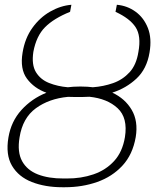

<svg xmlns="http://www.w3.org/2000/svg" viewBox="-20 -780 655 810"><path d="M312.5 -414.8H325.3Q349.4 -414.8 371.8 -411.9Q416.2 -415.1 456.9 -429.3Q497.5 -443.5 526.5 -475Q555.4 -506.4 563.9 -561.1Q576.3 -628.2 552 -665.3Q527.7 -702.4 467.3 -730.1L473 -759.9Q516.7 -756 551.7 -730.8Q586.6 -705.6 603.9 -661.9Q621.1 -618.3 610.8 -558.2Q599.4 -489.3 555.8 -448.5Q512.1 -407.7 453.8 -389.2Q507.8 -364 535.7 -316.4Q563.6 -268.8 552.6 -201.7Q539.8 -127.8 496.4 -81.1Q453.1 -34.4 390.1 -12.3Q327.1 9.9 254.3 9.9H242.9Q170.5 9.9 114.3 -12.1Q58.2 -34.1 30.7 -80.6Q3.2 -127.1 15.6 -200.3Q27 -268.1 70.5 -316.1Q114 -364 175.8 -388.8Q123.6 -407.7 93.6 -448.3Q63.6 -489 75.3 -558.2Q85.2 -619 116.7 -662.6Q148.1 -706.3 191.8 -731.2Q235.4 -756 281.2 -759.9L275.6 -730.1Q207 -702.4 170.1 -665.3Q133.2 -628.2 120.7 -561.1Q112.6 -506.7 131.7 -475.5Q150.9 -444.2 187.1 -429.9Q223.4 -415.5 266.3 -411.9Q289.1 -414.8 312.5 -414.8ZM357.2 -371.8Q341.3 -370.7 325.3 -370.7H298.3Q282.3 -370.7 267 -371.4Q187.1 -364 131.2 -323.2Q75.3 -282.3 62.5 -200.3Q52.2 -138.5 73.3 -100.1Q94.5 -61.8 139.9 -44.2Q185.4 -26.6 248.6 -27H261.4Q322.1 -26.6 374.1 -44.4Q426.1 -62.1 461.5 -100.7Q496.8 -139.2 507.1 -201.7Q519.9 -282.7 476.4 -323.3Q432.9 -364 357.2 -371.8Z"/></svg>

Font: Inter Thin  BETA
Style: Italic
Weight: 100
Italic angle: -9.39999°
Designer: Rasmus Andersson
Foundry: rsms
Version: Version 3.011;git-f93a4a705